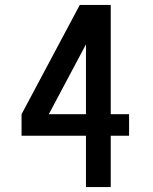

<svg xmlns="http://www.w3.org/2000/svg" viewBox="-20 -755 616 775"><path d="M327 0H427V-207H501V-294H427V-735H302L67 -294V-207H327ZM177 -294 327 -576V-294Z"/></svg>

Font: Iosevka Sparkle Medium
Style: Regular
Weight: 500
Designer: Belleve Invis
Foundry: Belleve Invis
Version: Version 4.5.0; ttfautohint (v1.8.3)